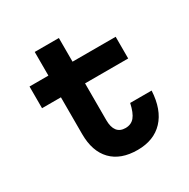

<svg xmlns="http://www.w3.org/2000/svg" viewBox="-175 -936 1101 1116"><g transform="rotate(-30 375.0 -377.5)"><path d="M363.8 -773.8V-614.9H653.3V-469.3H363.8V-222.3Q363.8 -175.3 382.6 -151Q401.4 -126.6 438.5 -126.6Q476.6 -126.6 498.8 -153Q521 -179.5 534 -239.7H678Q671.4 -114.9 608.4 -48Q545.4 19 436 19Q323.4 19 262.6 -43.8Q201.8 -106.7 201.8 -222.3V-469.3H75.1V-614.9H201.8V-773.8Z"/></g></svg>

Font: Martian Mono SemiExpanded
Style: Regular
Weight: 400
Width: 6
Monospace: yes
Designer: Roman Shamin
Foundry: Evil Martians
Version: Version 1.000